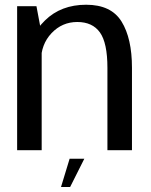

<svg xmlns="http://www.w3.org/2000/svg" viewBox="-20 -618 622 790"><path d="M50.5 0H151.5V-478L130 -592.5H50.5ZM422 0H523V-339Q523 -460 480.2 -529.2Q437.5 -598.5 334.5 -598.5Q231 -598.5 165.2 -534Q99.5 -469.5 99.5 -396.5L148.5 -365.5Q148.5 -435.5 192 -481.5Q235.5 -527.5 298 -527.5Q360.5 -527.5 391.2 -484.5Q422 -441.5 422 -338.5ZM231 151.5H268.5L327 35H266.5Z"/></svg>

Font: Anybody Thin
Style: Regular
Weight: 400
Version: Version 1.113;gftools[0.9.25]